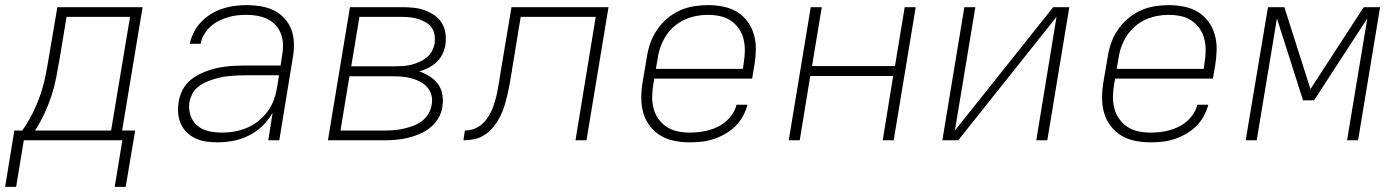

<svg xmlns="http://www.w3.org/2000/svg" viewBox="-42 -548 5462 750"><path d="M-22 182 14 -38H45Q68 -71 85.5 -106Q103 -141 115.5 -177.5Q128 -214 135.5 -251Q143 -288 149 -325L182 -520H515L435 -38H486L449 182H406L436 0H51L21 182ZM392 -38 466 -482H218L191 -319Q185 -283 178 -247Q171 -211 159.5 -175.5Q148 -140 132 -105.5Q116 -71 95 -38Z M808 8Q786 8 764 5Q742 2 722.5 -7Q703 -16 688 -30.5Q673 -45 664.5 -64Q656 -83 654 -105.5Q652 -128 656 -150Q659 -169 667 -188Q675 -207 689 -222.5Q703 -238 721 -249Q739 -260 758 -267.5Q777 -275 796.5 -280Q816 -285 835.5 -287.5Q855 -290 874 -291Q893 -292 913 -292H1054L1060 -331Q1064 -352 1063.5 -373.5Q1063 -395 1056 -414.5Q1049 -434 1035.5 -449Q1022 -464 1004 -473Q986 -482 964.5 -486Q943 -490 922 -490Q903 -490 884.5 -488Q866 -486 848 -480.5Q830 -475 812 -466Q794 -457 779.5 -443.5Q765 -430 755 -413Q745 -396 742 -377H699Q704 -400 715.5 -422.5Q727 -445 744.5 -463Q762 -481 783.5 -494Q805 -507 828 -514.5Q851 -522 875 -525Q899 -528 922 -528Q950 -528 977 -523.5Q1004 -519 1027.5 -507.5Q1051 -496 1069 -476.5Q1087 -457 1096 -432.5Q1105 -408 1106 -380Q1107 -352 1102 -324L1049 0H1006L1023 -108Q1007 -79 983 -56Q959 -33 930 -18.5Q901 -4 869.5 2Q838 8 808 8ZM827 -30Q851 -30 875.5 -34.5Q900 -39 923.5 -49Q947 -59 967.5 -75.5Q988 -92 1003.5 -113Q1019 -134 1027.5 -157.5Q1036 -181 1040 -205L1048 -254H913Q897 -254 881.5 -253Q866 -252 850 -250.5Q834 -249 818.5 -245.5Q803 -242 787.5 -237Q772 -232 756.5 -224.5Q741 -217 728.5 -206Q716 -195 708.5 -180Q701 -165 698 -149Q694 -122 702 -97.5Q710 -73 729 -57Q748 -41 774 -35.5Q800 -30 827 -30Z M1239 0 1325 -520H1531Q1553 -520 1575.5 -517.5Q1598 -515 1618 -507.5Q1638 -500 1655.5 -488Q1673 -476 1684 -458Q1695 -440 1698 -418Q1701 -396 1698 -373Q1695 -355 1686.5 -337Q1678 -319 1663.5 -305.5Q1649 -292 1631.5 -283Q1614 -274 1596 -269Q1617 -262 1636.5 -249.5Q1656 -237 1669 -219.5Q1682 -202 1686 -178.5Q1690 -155 1686 -131Q1683 -108 1670.5 -86.5Q1658 -65 1638.5 -49.5Q1619 -34 1596.5 -24.5Q1574 -15 1551 -9.5Q1528 -4 1504.5 -2Q1481 0 1458 0ZM1330 -289H1501Q1516 -289 1532 -290Q1548 -291 1564 -295Q1580 -299 1595 -305.5Q1610 -312 1623.5 -322.5Q1637 -333 1645 -348Q1653 -363 1656 -379Q1658 -395 1655.5 -411Q1653 -427 1644.5 -439.5Q1636 -452 1622.5 -460Q1609 -468 1594 -473Q1579 -478 1563 -480Q1547 -482 1531 -482H1362ZM1288 -38H1458Q1477 -38 1495.5 -39.5Q1514 -41 1532.5 -45Q1551 -49 1569.5 -55.5Q1588 -62 1604 -73.5Q1620 -85 1630.5 -102Q1641 -119 1644 -138Q1648 -157 1643.5 -175Q1639 -193 1627.5 -206.5Q1616 -220 1600 -228.5Q1584 -237 1566 -242Q1548 -247 1529.5 -248.5Q1511 -250 1491 -250H1323Z M1768 0 1774 -38Q1789 -38 1804 -42.5Q1819 -47 1832.5 -56.5Q1846 -66 1856 -79Q1866 -92 1873.5 -106Q1881 -120 1886 -135Q1891 -150 1895 -165Q1899 -180 1901.5 -195Q1904 -210 1907 -225Q1909 -239 1911.5 -253Q1914 -267 1916 -281L1956 -520H2335L2249 0H2206L2285 -482H1992L1958 -275Q1958 -272 1957.5 -269Q1957 -266 1956 -263Q1953 -242 1949 -220.5Q1945 -199 1940 -177.5Q1935 -156 1928.5 -134.5Q1922 -113 1911.5 -92.5Q1901 -72 1886.5 -53.5Q1872 -35 1852.5 -22Q1833 -9 1811 -4.5Q1789 0 1768 0Z M2652 8Q2621 8 2591.5 2Q2562 -4 2538 -18.5Q2514 -33 2496.5 -56Q2479 -79 2471 -106.5Q2463 -134 2463 -164.5Q2463 -195 2468 -226L2485 -326Q2489 -353 2498.5 -380Q2508 -407 2524.5 -431.5Q2541 -456 2564 -475.5Q2587 -495 2613.5 -507Q2640 -519 2668 -523.5Q2696 -528 2724 -528Q2724 -528 2724 -528Q2724 -528 2724 -528Q2754 -528 2783.5 -522Q2813 -516 2837 -501.5Q2861 -487 2878 -464Q2895 -441 2903 -413Q2911 -385 2910.5 -355Q2910 -325 2905 -294L2896 -241H2514L2510 -219Q2506 -195 2505.5 -171Q2505 -147 2511 -124.5Q2517 -102 2530 -83.5Q2543 -65 2562 -52.5Q2581 -40 2604.5 -35Q2628 -30 2652 -30Q2670 -30 2688.5 -32Q2707 -34 2725.5 -39Q2744 -44 2761.5 -52.5Q2779 -61 2794 -74Q2809 -87 2820 -104Q2831 -121 2835 -139H2878Q2872 -116 2860 -94Q2848 -72 2830 -54.5Q2812 -37 2790 -24.5Q2768 -12 2745 -4.5Q2722 3 2698.5 5.5Q2675 8 2652 8ZM2860 -279 2863 -301Q2867 -325 2867.5 -349Q2868 -373 2862.5 -395.5Q2857 -418 2844 -436.5Q2831 -455 2812.5 -467.5Q2794 -480 2770.5 -485Q2747 -490 2723 -490Q2700 -490 2677 -485.5Q2654 -481 2632 -471Q2610 -461 2591 -444.5Q2572 -428 2559 -407.5Q2546 -387 2538 -364.5Q2530 -342 2527 -319L2520 -279Z M3039 0 3125 -520H3168L3130 -290H3454L3492 -520H3535L3449 0H3406L3447 -251H3123L3082 0Z M3639 0 3725 -520H3768L3688 -38L4072 -520H4135L4049 0H4006L4085 -482L3701 0Z M4452 8Q4421 8 4391.5 2Q4362 -4 4338 -18.5Q4314 -33 4296.5 -56Q4279 -79 4271 -106.5Q4263 -134 4263 -164.5Q4263 -195 4268 -226L4285 -326Q4289 -353 4298.5 -380Q4308 -407 4324.5 -431.5Q4341 -456 4364 -475.5Q4387 -495 4413.5 -507Q4440 -519 4468 -523.5Q4496 -528 4524 -528Q4524 -528 4524 -528Q4524 -528 4524 -528Q4554 -528 4583.5 -522Q4613 -516 4637 -501.5Q4661 -487 4678 -464Q4695 -441 4703 -413Q4711 -385 4710.5 -355Q4710 -325 4705 -294L4696 -241H4314L4310 -219Q4306 -195 4305.5 -171Q4305 -147 4311 -124.5Q4317 -102 4330 -83.5Q4343 -65 4362 -52.5Q4381 -40 4404.5 -35Q4428 -30 4452 -30Q4470 -30 4488.5 -32Q4507 -34 4525.5 -39Q4544 -44 4561.5 -52.5Q4579 -61 4594 -74Q4609 -87 4620 -104Q4631 -121 4635 -139H4678Q4672 -116 4660 -94Q4648 -72 4630 -54.5Q4612 -37 4590 -24.5Q4568 -12 4545 -4.5Q4522 3 4498.5 5.5Q4475 8 4452 8ZM4660 -279 4663 -301Q4667 -325 4667.5 -349Q4668 -373 4662.5 -395.5Q4657 -418 4644 -436.5Q4631 -455 4612.5 -467.5Q4594 -480 4570.5 -485Q4547 -490 4523 -490Q4500 -490 4477 -485.5Q4454 -481 4432 -471Q4410 -461 4391 -444.5Q4372 -428 4359 -407.5Q4346 -387 4338 -364.5Q4330 -342 4327 -319L4320 -279Z M4824 0 4911 -520H4975L5077 -200L5285 -520H5349L5263 0H5220L5299 -476L5091 -156H5048L4946 -476L4867 0Z"/></svg>

Font: Iosevka SS04 XLt Ex Obl
Style: Regular
Weight: 200
Width: 7
Italic angle: -9°
Monospace: yes
Designer: Belleve Invis
Foundry: Belleve Invis
Version: Version 19.0.0; ttfautohint (v1.8.4)